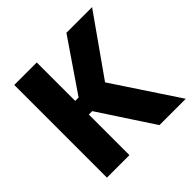

<svg xmlns="http://www.w3.org/2000/svg" viewBox="-166 -787 936 936"><g transform="rotate(-45 302.0 -319.5)"><path d="M601.5 0H420L236.5 -280H197.5V-374H236.5L417.5 -639H594.5L368 -318V-353ZM213 0H58V-639H213Z"/></g></svg>

Font: Anek Devanagari
Style: Bold
Weight: 700
Designer: Kailash Malviya (Devanagari) & Yesha Goshar (Latin)
Foundry: Ek Type
Version: Version 1.003